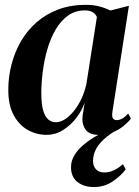

<svg xmlns="http://www.w3.org/2000/svg" viewBox="-20 -534 562 776"><path d="M434.5 -83Q431.5 -63 436.5 -55.8Q441.5 -48.5 452 -48.5Q462 -48.5 474 -54.8Q486 -61 498 -75.5L509 -54.5Q498 -40 479 -24.5Q460 -9 434.8 1Q409.5 11 378 11Q339.5 11 324.5 -12.2Q309.5 -35.5 314 -68L322.5 -120.5Q312 -88.5 289 -58.2Q266 -28 235 -8.5Q204 11 168 11Q127 11 91.8 -9Q56.5 -29 35 -69.2Q13.5 -109.5 13.5 -170.5Q13.5 -224 26.8 -274.5Q40 -325 65.5 -368.5Q91 -412 128.8 -444.8Q166.5 -477.5 216.2 -496Q266 -514.5 326.5 -514.5Q356.5 -514.5 380.8 -508.2Q405 -502 426 -491.5L501 -510.5ZM371.5 -464.5Q368.5 -475 356.2 -483.5Q344 -492 323.5 -492Q284.5 -492 255.2 -471.2Q226 -450.5 205.2 -415.2Q184.5 -380 171.8 -336.2Q159 -292.5 153 -246.2Q147 -200 147 -158Q147 -112.5 154.8 -86.8Q162.5 -61 175.8 -50.5Q189 -40 205.5 -40Q223.5 -40 241.8 -51.5Q260 -63 277.2 -83.8Q294.5 -104.5 308 -132.5Q321.5 -160.5 329 -193.5ZM359.5 222Q319 222 293 201.5Q267 181 267 141.5Q267 117.5 279.2 96Q291.5 74.5 312.8 55.5Q334 36.5 361.5 20Q389 3.5 419 -10.5L434.5 -25L465.5 -16.5Q424 6.5 400 28.8Q376 51 366 72.8Q356 94.5 356 117Q356 137.5 368 150.2Q380 163 401.5 163Q420.5 163 439 154.8Q457.5 146.5 477 129.5L488 150.5Q469 176.5 435.5 199.2Q402 222 359.5 222Z"/></svg>

Font: Merriweather 144pt SemiBold
Style: Italic
Weight: 600
Italic angle: -7.8°
Version: Version 2.101